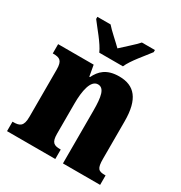

<svg xmlns="http://www.w3.org/2000/svg" viewBox="-178 -893 961 1020"><g transform="rotate(30 302.0 -383.0)"><path d="M228 -606H373C392 -651 449 -715 477 -753V-766H397C378 -743 327 -700 300 -674C274 -700 224 -743 205 -766H124V-753C152 -715 209 -651 228 -606ZM12 0H308V-58H305C266 -58 249 -67 249 -122V-305C249 -384 263 -457 307 -457C346 -457 355 -408 355 -323V0H583V-58H579C539 -58 527 -67 527 -128V-358C527 -493 478 -550 384 -550C306 -550 272 -514 250 -469H246L234 -536H16V-479H20C59 -479 77 -470 77 -415V-125C77 -67 56 -58 16 -58H12Z"/></g></svg>

Font: Noto Serif Bengali Condensed Black
Style: Regular
Weight: 900
Width: 3
Designer: Juan Bruce, Universal Thirst, Indian Type Foundry and the Monotype Design Team.
Foundry: Monotype Imaging Inc.
Version: Version 2.003